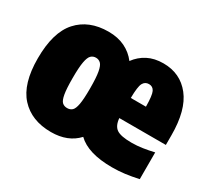

<svg xmlns="http://www.w3.org/2000/svg" viewBox="-117 -747 1027 945"><g transform="rotate(30 397.0 -274.0)"><path d="M257 11Q146 11 83 -58Q20 -127 20 -271Q20 -419 83 -489Q146 -559 257 -559Q310.5 -559 350.5 -539.5Q390.5 -520 417 -485Q442.5 -520 480.2 -539.5Q518 -559 569 -559Q665 -559 722 -486.8Q779 -414.5 779 -272V-217H514.5Q518 -174.5 542 -158.2Q566 -142 627 -142Q658 -142 689.2 -146.8Q720.5 -151.5 752 -159V-7Q711.5 2 676.5 6.5Q641.5 11 604 11Q467.5 11 407 -48Q352.5 11 257 11ZM558 -435Q535.5 -435 525 -415Q514.5 -395 514 -331H600Q599.5 -395 589.8 -415Q580 -435 558 -435ZM267 -131Q284 -131 295 -141Q306 -151 311.5 -181Q317 -211 317 -271Q317 -333 311.2 -364.2Q305.5 -395.5 294.2 -406.2Q283 -417 267 -417Q251 -417 239.8 -406.5Q228.5 -396 222.8 -365Q217 -334 217 -273Q217 -212 222.5 -181.5Q228 -151 239 -141Q250 -131 267 -131Z"/></g></svg>

Font: Encode Sans Cnd Black
Style: Regular
Weight: 900
Width: 3
Designer: Multiple Designers
Foundry: Impallari Type
Version: Version 3.002; ttfautohint (v1.8.3) -l 8 -r 50 -G 200 -x 14 